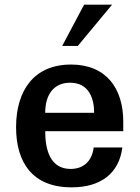

<svg xmlns="http://www.w3.org/2000/svg" viewBox="-20 -790 599 824"><path d="M49 -244C49 -93 119 14 287 14C414 14 491 -47 505 -157H382C376 -105 344 -65 283 -65C196 -65 174 -146 174 -227H509V-268C509 -408 438 -513 285 -513C126 -513 49 -402 49 -244ZM174 -306C174 -383 210 -435 281 -435C360 -435 384 -370 384 -306ZM461 -770H341L247 -593H314Z"/></svg>

Font: Perun SemiBold
Style: Regular
Weight: 600
Foundry: Copyright (c) Stefan Peev, Context Ltd, 2016
Version: Version 1.089